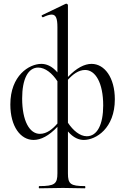

<svg xmlns="http://www.w3.org/2000/svg" viewBox="-20 -745 678 1040"><path d="M193 275 321 273 440 275C443 275 443 263 440 263C361 263 348 251 348 194V-33C378 2 408 13 434 13C500 13 602 -50 602 -207C602 -325 546 -399 476 -399C438 -399 394 -377 348 -328V-717C348 -721 343 -725 339 -725C338 -725 337 -725 335 -724L208 -663C202 -661 208 -649 214 -652C233 -661 248 -666 260 -666C283 -666 291 -645 291 -598V-353C260 -389 229 -399 204 -399C138 -399 36 -336 36 -179C36 -60 91 13 162 13C201 13 245 -9 291 -58V194C291 251 276 263 193 263C189 263 189 275 193 275ZM100 -212C100 -315 131 -379 187 -379C225 -379 263 -348 291 -305V-76C265 -46 234 -20 196 -20C140 -20 100 -90 100 -212ZM348 -80V-313C373 -341 405 -366 441 -366C497 -366 539 -296 539 -174C539 -71 507 -7 450 -7C413 -7 376 -38 348 -80Z"/></svg>

Font: Cormorant Garamond
Style: Regular
Weight: 400
Designer: Christian Thalmann (Catharsis Fonts)
Foundry: Catharsis Fonts
Version: Version 4.002;Glyphs 3.4 (3410)